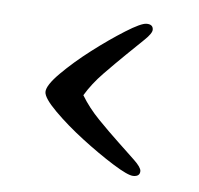

<svg xmlns="http://www.w3.org/2000/svg" viewBox="-32 -538 329 318"><g transform="rotate(5 132.5 -378.5)"><path d="M211 -496Q211 -490 199 -478.5Q187 -467 170.5 -451Q154 -435 136 -416.5Q118 -398 106 -378Q118 -358 136 -339.5Q154 -321 170.5 -305.5Q187 -290 199 -278.5Q211 -267 211 -261Q211 -252 200 -252Q191 -252 165.5 -268Q140 -284 112.5 -305Q85 -326 64 -347Q43 -368 43 -378Q43 -389 64 -410Q85 -431 112.5 -452Q140 -473 165.5 -489Q191 -505 200 -505Q211 -505 211 -496Z"/></g></svg>

Font: Life Savers
Style: Regular
Weight: 400
Designer: Pablo Impallari, Rodrigo Fuenzalida, Brenda Gallo
Foundry: Pablo Impallari, Rodrigo Fuenzalida, Brenda Gallo
Version: Version 3.001; ttfautohint (v0.95) -l 8 -r 50 -G 200 -x 14 -